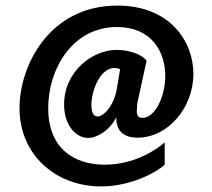

<svg xmlns="http://www.w3.org/2000/svg" viewBox="-20 -568 761 689"><path d="M399 -248C390 -193 354 -150 330 -150C317 -150 308 -162 308 -191C308 -243 339 -324 391 -324C397 -324 404 -323 411 -320ZM571 -57C541 -30 461 23 356 23C245 23 153 -36 153 -180C153 -318 238 -471 400 -471C524 -471 573 -382 573 -296C573 -222 537 -145 491 -145C472 -145 471 -159 471 -169C471 -179 472 -195 475 -208L506 -350C486 -377 434 -389 399 -389C312 -389 210 -312 210 -193C210 -114 256 -73 296 -73C330 -73 375 -102 397 -147C397 -104 417 -74 474 -74C582 -74 674 -181 674 -303C674 -419 590 -548 401 -548C157 -548 50 -332 50 -180C50 -9 184 101 342 101C452 101 545 48 571 23Z"/></svg>

Font: Quattrocento Sans
Style: Bold
Weight: 700
Designer: Pablo Impallari
Foundry: Pablo Impallari, Igino Marini, Brenda Gallo
Version: Version 2.000